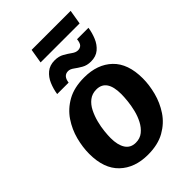

<svg xmlns="http://www.w3.org/2000/svg" viewBox="-242 -904 1009 1009"><g transform="rotate(-45 262.5 -399.0)"><path d="M238.3 12.5Q140 12.5 81.2 -43.8Q22.5 -100 22.5 -209.2Q22.5 -258.3 36.2 -311.2Q50 -364.2 80.8 -410Q111.7 -455.8 162.5 -484.2Q213.3 -512.5 287.5 -512.5Q385.8 -512.5 444.2 -456.7Q502.5 -400.8 502.5 -290.8Q502.5 -242.5 488.8 -189.6Q475 -136.7 444.6 -90.8Q414.2 -45 363.3 -16.2Q312.5 12.5 238.3 12.5ZM237.5 -77.5Q269.2 -77.5 291.2 -95.4Q313.3 -113.3 327.9 -141.2Q342.5 -169.2 350.4 -201.2Q358.3 -233.3 361.2 -262.9Q364.2 -292.5 364.2 -312.5Q364.2 -422.5 288.3 -422.5Q256.7 -422.5 234.2 -405Q211.7 -387.5 197.5 -359.2Q183.3 -330.8 175 -298.8Q166.7 -266.7 163.8 -237.5Q160.8 -208.3 160.8 -189.2Q160.8 -136.7 180 -107.1Q199.2 -77.5 237.5 -77.5ZM181.7 -730 195 -810H485L471.7 -730ZM125.8 -550.8Q130.8 -584.2 143.8 -615Q156.7 -645.8 180.8 -665.8Q205 -685.8 241.7 -685.8Q271.7 -685.8 293.8 -673.3Q315.8 -660.8 332.9 -648.3Q350 -635.8 365.8 -635.8Q381.7 -635.8 391.2 -645.4Q400.8 -655 403.3 -680.8H488.3Q483.3 -647.5 470.4 -616.7Q457.5 -585.8 433.8 -565.8Q410 -545.8 372.5 -545.8Q343.3 -545.8 321.7 -558.3Q300 -570.8 283.3 -583.3Q266.7 -595.8 251.7 -595.8Q216.7 -595.8 210.8 -550.8Z"/></g></svg>

Font: Familjen Grotesk
Style: Bold Italic
Weight: 700
Italic angle: -9.46201°
Designer: Anders Wikstroem, Jonas Baeckman, Matilda Gysing, Kristian Moeller
Foundry: Familjen STHLM AB
Version: Version 2.002; ttfautohint (v1.8.4.7-5d5b)